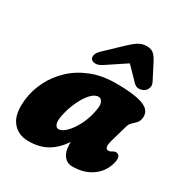

<svg xmlns="http://www.w3.org/2000/svg" viewBox="-174 -879 983 1028"><g transform="rotate(30 317.0 -365.0)"><path d="M528 -209Q513 -156 540 -156Q549 -156 554 -159Q559 -162 566.5 -166Q580 -173.5 593 -166Q603 -161 605 -145.2Q607 -129.5 597 -101Q578.5 -48 530.5 -17Q482.5 14 415 14Q383 14 363 -11.2Q343 -36.5 343 -80Q343 -88 343 -95.5Q304.5 -39.5 257.2 -12.8Q210 14 143 14Q78 14 42 -33Q6 -80 18.5 -176.5Q26 -233.5 53.8 -289Q81.5 -344.5 129 -389.8Q176.5 -435 243.8 -462Q311 -489 397 -489Q483 -489 531.2 -478.5Q579.5 -468 598 -448.2Q616.5 -428.5 613 -401Q610 -378.5 598.8 -366.5Q587.5 -354.5 575.5 -344Q563.5 -333.5 558 -314ZM230 -191Q223 -153 230.8 -137.5Q238.5 -122 251 -122Q273.5 -122 300.2 -149.8Q327 -177.5 349.2 -223.8Q371.5 -270 379 -326Q382.5 -351 374 -365.5Q365.5 -380 351 -380Q327 -380 302.2 -351.8Q277.5 -323.5 258.2 -280.2Q239 -237 230 -191ZM287.5 -539.5Q264.5 -524.5 246.8 -525Q229 -525.5 220 -536Q213 -544.5 216.8 -560.5Q220.5 -576.5 240.5 -595.5L342.5 -692.5Q368 -717 390.5 -730.5Q413 -744 440 -744Q467.5 -744 482.8 -730.5Q498 -717 510.5 -692.5L560.5 -595.5Q570.5 -576.5 565.5 -560.5Q560.5 -544.5 549 -536Q534.5 -525.5 516.2 -525Q498 -524.5 483.5 -539.5L406.5 -618.5Z"/></g></svg>

Font: Fraunces 9pt SuperSoft Black
Style: Italic
Weight: 900
Italic angle: -16°
Version: Version 1.000;[0bf87f6ff]